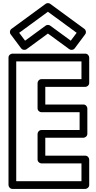

<svg xmlns="http://www.w3.org/2000/svg" viewBox="-20 -1197 620 1242"><path d="M104.1 -984.8 290 -1121 475.9 -984.8 437.8 -933.8 304.8 -1031.2C295.8 -1037.7 283.2 -1037 275.2 -1031.2L142.2 -933.8ZM54.2 -1010.2C42.9 -1001.9 40.9 -985.9 49 -975L117 -884C124.2 -874.4 140.2 -870.4 151.8 -878.8L290 -980L428.2 -878.8C438 -871.7 454.5 -872.6 463 -884L531 -975C539.4 -986.3 536.7 -1002.2 525.8 -1010.2L304.8 -1172.2C296.7 -1178.1 284.2 -1178.7 275.2 -1172.2ZM507 -800V-685H248C232.9 -685 223 -670.7 223 -660V-496C223 -480.9 237.3 -471 248 -471H495V-356H248C232.9 -356 223 -341.7 223 -331V-165C223 -149.9 237.3 -140 248 -140H507V-25H85V-800ZM557 -825C557 -835.7 547.1 -850 532 -850H60C49.3 -850 35 -840.1 35 -825V0C35 10.7 44.9 25 60 25H532C542.7 25 557 15.1 557 0V-165C557 -175.7 547.1 -190 532 -190H273V-306H520C530.7 -306 545 -315.9 545 -331V-496C545 -506.7 535.1 -521 520 -521H273V-635H532C542.7 -635 557 -644.9 557 -660Z"/></svg>

Font: Hussar Techniczny
Style: Bold 
Weight: 700
Foundry: Cannot Into Space Fonts
Version: Version 0.77